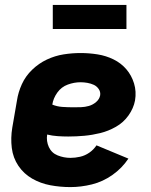

<svg xmlns="http://www.w3.org/2000/svg" viewBox="-20 -754 616 782"><path d="M267 8Q310 8 354.5 -3Q399 -14 438 -41.5Q477 -69 503 -108L373 -162Q361 -144 343.5 -132Q326 -120 306 -115.5Q286 -111 267 -111Q240 -111 215 -121Q190 -131 179 -155Q168 -179 172 -206Q193 -201 214.5 -199.5Q236 -198 258 -198Q291 -198 323.5 -201Q356 -204 388.5 -212Q421 -220 452 -237.5Q483 -255 503.5 -284Q524 -313 530 -345Q536 -381 526 -414Q516 -447 494.5 -472Q473 -497 442.5 -512Q412 -527 377.5 -532.5Q343 -538 308 -538Q274 -538 239 -532.5Q204 -527 171 -511.5Q138 -496 111 -470Q84 -444 69 -411Q54 -378 49 -344L30 -234Q23 -192 28 -151.5Q33 -111 55 -78.5Q77 -46 111 -26.5Q145 -7 185 0.5Q225 8 267 8ZM280 -317Q257 -317 234.5 -318.5Q212 -320 193 -328Q197 -354 213.5 -377Q230 -400 256 -409.5Q282 -419 308 -419Q322 -419 336 -416.5Q350 -414 362 -408.5Q374 -403 382 -391.5Q390 -380 388 -366Q385 -350 371.5 -338.5Q358 -327 342 -322.5Q326 -318 310.5 -317.5Q295 -317 280 -317ZM195 -636H495V-734H195Z"/></svg>

Font: Iosevka Sparkle Heavy
Style: Italic
Weight: 900
Italic angle: -9°
Designer: Belleve Invis
Foundry: Belleve Invis
Version: Version 4.5.0; ttfautohint (v1.8.3)